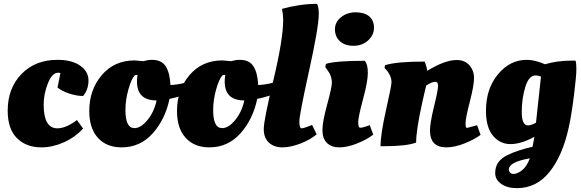

<svg xmlns="http://www.w3.org/2000/svg" viewBox="-20 -754 3020 998"><path d="M282 -376Q251 -376 229 -321Q207 -266 207 -210Q207 -87 278 -87Q323 -87 380 -130L412 -86Q370 -40 311.5 -14Q253 12 195 12Q117 12 68.5 -35.5Q20 -83 20 -179Q20 -295 91.5 -369Q163 -443 279 -443Q354 -443 397 -412.5Q440 -382 440 -335.5Q440 -289 412 -255Q379 -255 340.5 -267.5Q302 -280 279 -299L294 -374Q288 -376 282 -376Z M612 12Q534 12 489 -37.5Q444 -87 444 -177Q444 -287 509 -363.5Q574 -440 680 -440L725 -436Q749 -443 770 -443Q820 -443 841.5 -409Q863 -375 866 -312Q908 -314 946 -325L960 -329Q967 -322 970 -287L971 -276Q926 -253 861 -240Q839 -134 774 -61Q709 12 612 12ZM632 -181Q632 -88 679 -88Q712 -88 746.5 -130Q781 -172 794 -232Q692 -232 692 -330Q692 -347 695 -365Q685 -365 680 -362Q663 -344 647.5 -289.5Q632 -235 632 -181Z M1068 12Q990 12 945 -37.5Q900 -87 900 -177Q900 -287 965 -363.5Q1030 -440 1136 -440L1181 -436Q1205 -443 1226 -443Q1276 -443 1297.5 -409Q1319 -375 1322 -312Q1364 -314 1402 -325L1416 -329Q1423 -322 1426 -287L1427 -276Q1382 -253 1317 -240Q1295 -134 1230 -61Q1165 12 1068 12ZM1088 -181Q1088 -88 1135 -88Q1168 -88 1202.5 -130Q1237 -172 1250 -232Q1148 -232 1148 -330Q1148 -347 1151 -365Q1141 -365 1136 -362Q1119 -344 1103.5 -289.5Q1088 -235 1088 -181Z M1452 -652Q1452 -674 1446 -708Q1540 -734 1628 -734Q1637 -718 1637 -682Q1637 -614 1586.5 -385.5Q1536 -157 1536 -122Q1536 -87 1548 -87Q1558 -87 1591 -100L1602 -105L1626 -56Q1594 -28 1542 -8Q1490 12 1447.5 12Q1405 12 1378 -12.5Q1351 -37 1351 -83Q1351 -129 1401.5 -339.5Q1452 -550 1452 -652Z M1893 -100 1902 -104 1920 -54Q1886 -28 1835.5 -8Q1785 12 1744 12Q1703 12 1679.5 -11Q1656 -34 1656 -77.5Q1656 -121 1680.5 -210.5Q1705 -300 1705 -324Q1705 -361 1679 -394L1671 -405L1674 -422Q1726 -438 1876 -438Q1892 -420 1892 -375.5Q1892 -331 1867 -238.5Q1842 -146 1842 -118Q1842 -90 1853 -90Q1864 -90 1893 -100ZM1817.5 -516Q1772 -516 1746.5 -540Q1721 -564 1721 -601.5Q1721 -639 1752.5 -664.5Q1784 -690 1829 -690Q1874 -690 1899 -669Q1924 -648 1924 -610Q1924 -572 1893.5 -544Q1863 -516 1817.5 -516Z M1975 6H1958Q1958 -56 1986.5 -182Q2015 -308 2015 -327Q2015 -346 2006 -364Q1997 -382 1988 -391L1979 -400L1981 -415Q2040 -434 2187 -434Q2197 -411 2201 -386Q2292 -442 2354 -442Q2396 -442 2420 -414.5Q2444 -387 2444 -348.5Q2444 -310 2422 -225Q2400 -140 2400 -114.5Q2400 -89 2407 -89L2460 -103L2478 -53Q2446 -29 2394.5 -8.5Q2343 12 2300 12Q2215 12 2215 -76Q2215 -114 2236 -200Q2257 -286 2257 -307.5Q2257 -329 2243 -329Q2225 -329 2195 -309Q2191 -291 2175 -222Q2143 -77 2143 -13Q2094 6 1975 6Z M2758 -43Q2688 -5 2633.5 -5Q2579 -5 2542.5 -48.5Q2506 -92 2506 -178Q2506 -293 2568.5 -368Q2631 -443 2718 -443Q2760 -443 2813 -420Q2875 -439 2954 -439H2971Q2976 -429 2976 -394.5Q2976 -360 2963.5 -259Q2951 -158 2936 -90Q2904 55 2836.5 139.5Q2769 224 2667 224Q2617 224 2585.5 202Q2554 180 2554 146Q2554 112 2570.5 89.5Q2587 67 2618 52Q2671 26 2748 9ZM2764 -362Q2729 -362 2710.5 -302Q2692 -242 2692 -172Q2692 -102 2725 -102Q2739 -102 2766 -116Q2774 -197 2792 -356Q2777 -362 2764 -362ZM2650 150Q2669 150 2693.5 131Q2718 112 2734 69Q2625 88 2625 127Q2627 150 2650 150Z"/></svg>

Font: Oleo Script Swash Caps
Style: Bold
Weight: 700
Designer: Soytutype
Foundry: Soytutype
Version: Version 1.002